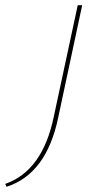

<svg xmlns="http://www.w3.org/2000/svg" viewBox="-151 -427 386 736"><path d="M55 21 147 -407H164L72 24Q27 240 -126 289L-131 278Q12 228 55 21Z"/></svg>

Font: EauTestInfant Thin
Style: Italic
Weight: 250
Italic angle: -12°
Designer: Christian Thalmann (Catharsis Fonts)
Version: Version 0.001;PS 000.001;hotconv 1.0.88;makeotf.lib2.5.64775